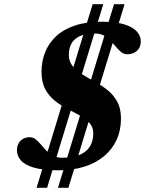

<svg xmlns="http://www.w3.org/2000/svg" viewBox="-20 -793 696 911"><path d="M255 98 521 -773H571L304.5 98ZM153.5 98 419.5 -773H470L203.5 98ZM274 -44.5Q324.5 -44.5 357.5 -58.2Q390.5 -72 406.5 -97.8Q422.5 -123.5 422.5 -159.5Q422.5 -189.5 404.8 -209.2Q387 -229 359 -244.8Q331 -260.5 299.5 -276.8Q268 -293 240 -315.2Q212 -337.5 194.5 -370.2Q177 -403 177 -452Q177 -501.5 194 -544.8Q211 -588 246 -620.8Q281 -653.5 335 -671.8Q389 -690 463.5 -690Q530.5 -690 571 -677Q611.5 -664 629.8 -643Q648 -622 648 -597.5Q648 -568 629.8 -551.8Q611.5 -535.5 583.5 -535.5Q567.5 -535.5 555 -545.8Q542.5 -556 530.5 -570.5Q518.5 -585 505 -599.5Q491.5 -614 473.5 -624Q455.5 -634 430 -634Q384 -634 357 -620.8Q330 -607.5 318.2 -584.8Q306.5 -562 306.5 -533.5Q306.5 -501.5 324.5 -479.5Q342.5 -457.5 370.5 -440Q398.5 -422.5 430.2 -405.2Q462 -388 490 -365.8Q518 -343.5 536 -311Q554 -278.5 554 -230.5Q554 -174.5 533.2 -129.5Q512.5 -84.5 473.8 -52Q435 -19.5 380.2 -2.2Q325.5 15 257 15Q183.5 15 140.5 2.2Q97.5 -10.5 79 -32Q60.5 -53.5 60.5 -79.5Q60.5 -99 68.2 -113Q76 -127 89.8 -134.5Q103.5 -142 121.5 -142Q136.5 -142 149 -132.2Q161.5 -122.5 173.5 -108Q185.5 -93.5 199.5 -79Q213.5 -64.5 231.5 -54.5Q249.5 -44.5 274 -44.5Z"/></svg>

Font: Newsreader 24pt ExtraBold
Style: Italic
Weight: 800
Italic angle: -17°
Designer: Hugues Gentile
Foundry: Production Type
Version: Version 1.003